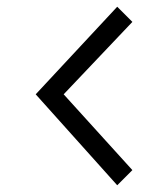

<svg xmlns="http://www.w3.org/2000/svg" viewBox="-20 -623 499 570"><path d="M328 -603 373 -558 169 -343 373 -118 328 -73 86 -343Z"/></svg>

Font: Milkman
Style: Regular
Weight: 300
Designer: Giulia Boggio / Martin Desinde
Version: Version 1.000